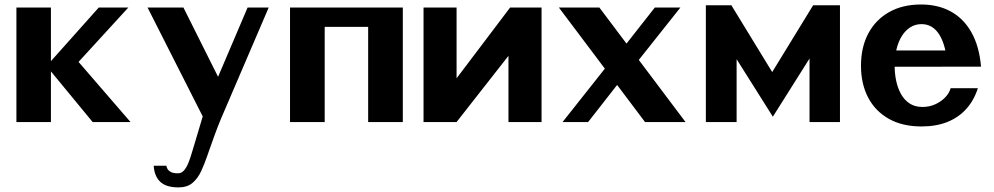

<svg xmlns="http://www.w3.org/2000/svg" viewBox="-20 -538 4380 846"><path d="M52.3 0V-504.7H204.4V0ZM301.5 -238.4 194.4 -257.4 415 -504.7H545.4ZM388.4 0 174.6 -259.6 323.2 -268.6 555.3 0Z M766.4 287.7Q712.3 287.7 686.2 263.2Q660.1 238.6 657.3 192.3H712.9Q713.7 197.8 717.7 205.7Q721.7 213.5 732.5 219.6Q743.4 225.6 764.1 225.6Q779.7 225.6 790.8 212.9Q801.9 200.2 810.2 179.4Q818.6 158.7 825.5 134.5Q832.4 110.3 839.6 87.9L889.3 -79.1L905.7 39.1L630.2 -504.7H788.3L976.9 -127.5L910 -127.2L1070.9 -504.7H1163.9L953.3 -13.8Q946.6 2.4 940.2 18.7Q933.8 35.1 927.8 51.6Q921.8 68.1 915.9 84.6Q910.1 101.1 904.2 117.4Q898.3 133.6 892.8 149.9Q880.6 185.6 865.9 217.1Q851.2 248.6 828 268.1Q804.8 287.7 766.4 287.7Z M1257.9 0V-504.7H1754.9V0H1602.2V-419.5H1410.7V0Z M1846.2 0V-504.7H1991.8V-157.3L1958.4 -148.8L2227.6 -504.7H2366.2V0H2220.4V-330.8L2264.3 -347.9L1991.5 0Z M2822.3 0 2442.6 -504.7H2621.1L3000.8 0ZM2458.6 0 2689.2 -291.2 2739.9 -215.8 2571.2 0ZM2755.5 -224.6 2700.6 -295.2 2865.2 -504.7H2977.9Z M3090.2 0V-514.8H3202.6L3391.6 -205.6H3373.4L3562.9 -514.8H3681.1V0H3547V-372.6L3614.1 -386.6L3385.4 -23.8L3157.9 -384.8L3225.7 -372.8V0Z M4040.6 19.2Q3956.6 19.2 3896.8 -14.2Q3837 -47.7 3805.3 -108Q3773.7 -168.4 3773.7 -248.6Q3773.7 -329.9 3806 -390.6Q3838.3 -451.2 3897.7 -484.7Q3957.1 -518.2 4038.3 -518.2Q4114.3 -518.2 4170.8 -486.6Q4227.3 -455.1 4261.1 -394.1Q4295 -333.1 4302.7 -244.3H4155.8Q4152.3 -290.4 4143.2 -325.6Q4134.1 -360.7 4119.6 -384.3Q4105.1 -407.9 4085.3 -419.8Q4065.6 -431.7 4040.6 -431.7Q4013.2 -431.7 3991.2 -417.9Q3969.3 -404.1 3953.8 -379.4Q3938.4 -354.7 3930.2 -321.2Q3922 -287.6 3922 -248.1Q3922 -214.3 3928.8 -181.9Q3935.6 -149.6 3950.1 -123.5Q3964.6 -97.5 3988 -82.1Q4011.3 -66.7 4044.5 -66.7Q4076.3 -66.7 4102.6 -79.2Q4128.9 -91.7 4146.4 -110.7Q4163.8 -129.7 4168.6 -149.3H4288.7Q4271.8 -96.1 4238 -58.4Q4204.2 -20.7 4154.7 -0.7Q4105.1 19.2 4040.6 19.2ZM3909.3 -243.8 3880.8 -315.7H4269.7L4270.1 -244.3Z"/></svg>

Font: Russolo 10pt ExtraLight
Style: Regular
Weight: 200
Designer: Micah Stupak-Hahn
Version: Version 1.000